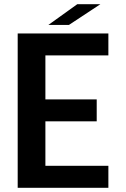

<svg xmlns="http://www.w3.org/2000/svg" viewBox="-20 -897 602 917"><path d="M210.9 -777.8 349.1 -877H459.5L309.1 -777.8ZM497.6 -105V0H64.5V-737.3H497.6V-632.3H196.8V-422.4H441.9V-317.4H196.8V-105Z"/></svg>

Font: Epilogue SemiBold
Style: Regular
Weight: 600
Designer: Tyler Finck
Foundry: Etcetera Type Co
Version: Version 2.112